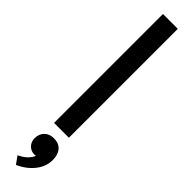

<svg xmlns="http://www.w3.org/2000/svg" viewBox="-352 -689 915 915"><g transform="rotate(45 105.0 -232.0)"><path d="M55 -734H155V0H55ZM41 232Q65 221 81.5 205.5Q98 190 105 172Q102 173 95 173Q72 173 56.5 157Q41 141 41 117Q41 88 59 70Q77 52 107 52Q140 52 158 72.5Q176 93 176 129Q176 174 146 211.5Q116 249 68 270Z"/></g></svg>

Font: Niramit Medium
Style: Regular
Weight: 500
Designer: Katatrad Aksorn Co.,Ltd.
Foundry: Cadson Demak Co.,Ltd.
Version: Version 1.000; ttfautohint (v1.6)